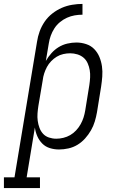

<svg xmlns="http://www.w3.org/2000/svg" viewBox="-84 -755 604 980"><path d="M-64 205V150H-10L105 -542Q109 -569 118.5 -595Q128 -621 144 -644.5Q160 -668 183 -686Q206 -704 231.5 -715Q257 -726 284 -730.5Q311 -735 337 -735V-680Q317 -680 297 -676.5Q277 -673 258 -664.5Q239 -656 222 -642Q205 -628 193.5 -610Q182 -592 175 -572.5Q168 -553 165 -533L150 -444Q162 -465 178.5 -483.5Q195 -502 215.5 -514.5Q236 -527 259.5 -532.5Q283 -538 306 -538Q331 -538 355.5 -530Q380 -522 397 -504.5Q414 -487 423.5 -464Q433 -441 436.5 -416Q440 -391 438 -364.5Q436 -338 432 -312L411 -182Q407 -159 400 -135.5Q393 -112 380.5 -90Q368 -68 350.5 -48.5Q333 -29 311.5 -16Q290 -3 265.5 2.5Q241 8 217 8Q193 8 170.5 1Q148 -6 132 -22Q116 -38 106.5 -59.5Q97 -81 94 -104L52 150H120V205ZM203 -47Q221 -47 239.5 -51.5Q258 -56 274.5 -65.5Q291 -75 304.5 -89.5Q318 -104 327.5 -121Q337 -138 342.5 -155.5Q348 -173 351 -191L372 -321Q375 -341 376 -360Q377 -379 374 -397Q371 -415 363.5 -432Q356 -449 342.5 -460.5Q329 -472 311 -477.5Q293 -483 274 -483Q257 -483 239 -479Q221 -475 205.5 -465.5Q190 -456 177 -442.5Q164 -429 155.5 -413Q147 -397 141.5 -380Q136 -363 134 -345L112 -215Q109 -196 107.5 -176.5Q106 -157 108.5 -138.5Q111 -120 117.5 -102.5Q124 -85 136 -72Q148 -59 166 -53Q184 -47 203 -47Z"/></svg>

Font: Iosevka Curly Slab LtObl
Style: Regular
Weight: 300
Italic angle: -9°
Monospace: yes
Designer: Belleve Invis
Foundry: Belleve Invis
Version: Version 11.0.0; ttfautohint (v1.8.3)